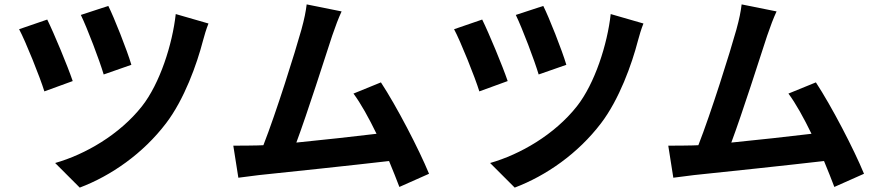

<svg xmlns="http://www.w3.org/2000/svg" viewBox="-20 -806 4000 874"><path d="M473 -779 348 -738C378 -676 433 -531 452 -467L578 -511C559 -576 498 -730 473 -779ZM780 -742C765 -605 708 -426 626 -322C524 -193 368 -103 231 -64L343 48C486 -6 631 -107 736 -245C819 -354 876 -513 904 -621C910 -644 919 -674 929 -699L780 -742ZM195 -717 67 -673C96 -619 162 -455 182 -390L311 -437C288 -505 226 -654 195 -717Z M1933 -15C1887 -127 1785 -323 1714 -431L1589 -380C1622 -336 1659 -269 1694 -197C1593 -185 1451 -169 1329 -157C1379 -291 1460 -545 1492 -643C1507 -687 1521 -724 1535 -754L1376 -786C1372 -753 1366 -722 1352 -671C1323 -567 1237 -293 1179 -145L1152 -144C1119 -143 1076 -143 1042 -143L1065 3C1097 -1 1134 -6 1159 -9C1285 -22 1588 -54 1751 -73C1769 -30 1785 11 1798 45Z M2453 -779 2328 -738C2358 -676 2413 -531 2432 -467L2558 -511C2539 -576 2478 -730 2453 -779ZM2760 -742C2745 -605 2688 -426 2606 -322C2504 -193 2348 -103 2211 -64L2323 48C2466 -6 2611 -107 2716 -245C2799 -354 2856 -513 2884 -621C2890 -644 2899 -674 2909 -699L2760 -742ZM2175 -717 2047 -673C2076 -619 2142 -455 2162 -390L2291 -437C2268 -505 2206 -654 2175 -717Z M3913 -15C3867 -127 3765 -323 3694 -431L3569 -380C3602 -336 3639 -269 3674 -197C3573 -185 3431 -169 3309 -157C3359 -291 3440 -545 3472 -643C3487 -687 3501 -724 3515 -754L3356 -786C3352 -753 3346 -722 3332 -671C3303 -567 3217 -293 3159 -145L3132 -144C3099 -143 3056 -143 3022 -143L3045 3C3077 -1 3114 -6 3139 -9C3265 -22 3568 -54 3731 -73C3749 -30 3765 11 3778 45Z"/></svg>

Font: Genne Gothic Bold
Style: Regular
Weight: 700
Designer: Ryoko NISHIZUKA (kana & ideographs); Paul D. Hunt (Latin, Greek & Cyrillic); Wenlong ZHANG (bopomofo); Sandoll Communica
Foundry: Adobe Systems Incorporated
Version: Version 1.004;PS 1.004;hotconv 16.6.51;makeotf.lib2.5.65220